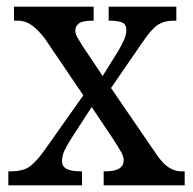

<svg xmlns="http://www.w3.org/2000/svg" viewBox="-20 -556 578 576"><path d="M5 0V-42H13Q47 -42 67 -55Q87 -68 114 -106L230 -270L114 -441Q94 -467 75 -480.5Q56 -494 34 -494H22V-536H261V-494H258Q227 -494 216.5 -485.5Q206 -477 206 -465Q206 -455 211.5 -445Q217 -435 227 -419L288 -328L336 -405Q346 -423 352.5 -437.5Q359 -452 359 -466Q359 -484 345 -489Q331 -494 309 -494H306V-536H509V-494H501Q474 -494 455 -482.5Q436 -471 408 -430L313 -292L448 -95Q468 -65 486.5 -53.5Q505 -42 522 -42H534V0H291V-42H296Q351 -42 351 -75Q351 -86 344 -99Q337 -112 316 -144L255 -235L191 -136Q182 -122 174 -105.5Q166 -89 166 -73Q166 -57 179.5 -49.5Q193 -42 223 -42H226V0Z"/></svg>

Font: Noto Serif Myanmar SemiCondensed
Style: Regular
Weight: 400
Width: 4
Designer: Ben Mitchell and the Monotype Design Team
Foundry: Monotype Imaging Inc.
Version: Version 2.106; ttfautohint (v1.8.4.7-5d5b)